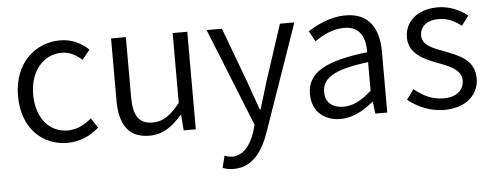

<svg xmlns="http://www.w3.org/2000/svg" viewBox="-51 -688 2721 1059"><g transform="rotate(-5 1309.5 -159.0)"><path d="M304 13C369 13 431 -14 478 -56L442 -111C408 -80 362 -55 311 -55C207 -55 137 -141 137 -269C137 -398 212 -485 313 -485C358 -485 393 -465 425 -436L468 -489C430 -524 381 -554 310 -554C173 -554 53 -450 53 -269C53 -91 162 13 304 13Z M757 13C832 13 886 -27 937 -86H940L947 0H1014V-540H933V-153C879 -87 838 -58 781 -58C706 -58 674 -103 674 -207V-540H592V-197C592 -59 644 13 757 13Z M1204 236C1309 236 1365 153 1401 51L1607 -540H1527L1426 -231C1411 -183 1395 -128 1380 -79H1375C1356 -129 1338 -184 1321 -231L1206 -540H1121L1339 3L1327 45C1303 115 1263 168 1201 168C1186 168 1170 163 1159 159L1143 225C1159 232 1180 236 1204 236Z M1815 13C1883 13 1945 -22 1997 -66H2000L2008 0H2074V-335C2074 -465 2022 -554 1891 -554C1804 -554 1728 -514 1682 -484L1714 -426C1755 -455 1813 -486 1878 -486C1971 -486 1994 -414 1993 -341C1761 -315 1658 -257 1658 -139C1658 -41 1726 13 1815 13ZM1837 -53C1782 -53 1737 -79 1737 -144C1737 -218 1802 -264 1993 -286V-128C1938 -79 1891 -53 1837 -53Z M2389 13C2514 13 2582 -59 2582 -145C2582 -248 2495 -279 2415 -310C2353 -333 2297 -353 2297 -407C2297 -451 2330 -489 2402 -489C2452 -489 2490 -468 2526 -441L2566 -494C2525 -527 2466 -554 2402 -554C2285 -554 2218 -487 2218 -403C2218 -311 2302 -276 2378 -247C2438 -225 2504 -199 2504 -141C2504 -91 2467 -51 2392 -51C2324 -51 2276 -78 2229 -116L2189 -61C2239 -19 2312 13 2389 13Z"/></g></svg>

Font: Noto Sans JP DemiLight
Style: Regular
Weight: 350
Designer: Ryoko NISHIZUKA 西塚涼子 (kana, bopomofo & ideographs); Paul D. Hunt (Latin, Greek & Cyrillic); Sandoll Communications 산돌커뮤니
Foundry: Adobe
Version: Version 2.004;hotconv 1.0.118;makeotfexe 2.5.65603